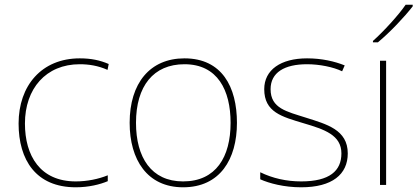

<svg xmlns="http://www.w3.org/2000/svg" viewBox="-20 -879 1774 816"><path d="M302 -83C357 -83 405 -95 438 -109V-134C399 -118 350 -108 302 -108C150 -108 86 -218 86 -354C86 -502 175 -606 319 -606C357 -606 397 -600 437 -582L442 -607C405 -623 367 -631 319 -631C157 -631 59 -515 59 -354C59 -199 133 -83 302 -83Z M987 -357C987 -510 923 -631 764 -631C617 -631 531 -525 531 -357C531 -200 606 -83 758 -83C915 -83 987 -202 987 -357ZM558 -357C558 -513 632 -606 764 -606C905 -606 960 -495 960 -357C960 -212 898 -108 758 -108C623 -108 558 -210 558 -357Z M1458 -227C1458 -328 1368 -351 1280 -379C1199 -405 1130 -418 1130 -500C1130 -571 1189 -606 1285 -606C1338 -606 1397 -594 1434 -576L1445 -601C1403 -618 1348 -631 1285 -631C1173 -631 1103 -582 1103 -500C1103 -402 1178 -383 1271 -355C1359 -329 1431 -305 1431 -227C1431 -153 1381 -108 1260 -108C1198 -108 1139 -121 1086 -147V-117C1124 -100 1187 -83 1260 -83C1392 -83 1458 -138 1458 -227Z M1734 -852V-859H1704C1675 -816 1610 -745 1565 -705V-699H1586C1639 -743 1699 -807 1734 -852ZM1621 -93V-621H1595V-93Z"/></svg>

Font: Noto Sans Kannada UI Thin
Style: Regular
Weight: 100
Designer: Jelle Bosma - Monotype Design Team
Foundry: Monotype Imaging Inc.
Version: Version 2.005